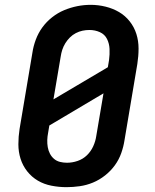

<svg xmlns="http://www.w3.org/2000/svg" viewBox="-20 -766 640 794"><path d="M255 8Q224 8 193 2Q162 -4 136.5 -19Q111 -34 92.5 -57.5Q74 -81 65 -109.5Q56 -138 56 -169.5Q56 -201 61 -233L114 -548Q118 -575 128 -602Q138 -629 155 -652.5Q172 -676 195.5 -694.5Q219 -713 245.5 -724Q272 -735 299.5 -740.5Q327 -746 355 -746Q386 -746 416.5 -738.5Q447 -731 472.5 -716Q498 -701 516.5 -677.5Q535 -654 544 -625.5Q553 -597 553 -565.5Q553 -534 548 -502L495 -187Q491 -160 481.5 -133Q472 -106 455 -82.5Q438 -59 414.5 -40.5Q391 -22 364.5 -11Q338 0 310 4Q282 8 255 8ZM201 -355 426 -488 431 -518Q434 -541 433 -563.5Q432 -586 422.5 -605Q413 -624 393 -633Q373 -642 350 -642Q335 -642 321 -639Q307 -636 293.5 -629Q280 -622 269 -611Q258 -600 250 -587Q242 -574 237.5 -560Q233 -546 231 -532ZM257 -93Q279 -93 301 -100.5Q323 -108 339.5 -124Q356 -140 365.5 -161Q375 -182 378 -203L408 -380L184 -247L179 -217Q176 -202 175.5 -187Q175 -172 177.5 -157.5Q180 -143 186.5 -130.5Q193 -118 203.5 -109Q214 -100 228 -96.5Q242 -93 257 -93Z"/></svg>

Font: Iosevka Etoile Oblique
Style: Bold
Weight: 700
Italic angle: -9°
Designer: Belleve Invis
Foundry: Belleve Invis
Version: Version 15.5.2; ttfautohint (v1.8.4)